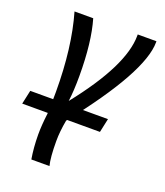

<svg xmlns="http://www.w3.org/2000/svg" viewBox="-158 -607 808 942"><g transform="rotate(20 246.0 -135.5)"><path d="M114.7 4.9Q117.2 -56.2 117.2 -110.4Q117.2 -341.8 67.9 -512.7H165.5Q198.7 -399.4 198.7 -222.2Q198.7 -147 191.4 -90.3Q397.9 -349.6 397.9 -506.3V-512.7H495.6V-507.8Q495.6 -351.1 212.4 4.9Q201.2 64.9 201.2 114.7Q201.2 201.7 211.9 242.2H117.2Q107.4 184.1 106.9 116.2Q106.9 66.4 114.7 4.9ZM387.2 0H-18.6L-2.9 -72.3H402.8Z"/></g></svg>

Font: Cadman
Style: Italic
Weight: 400
Italic angle: -12°
Designer: Paul James MIller
Foundry: High-Logic / Made with FontCreator
Version: Version 2.114;March 28, 2021;FontCreator 13.0.0.2683 64-bit